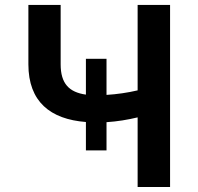

<svg xmlns="http://www.w3.org/2000/svg" viewBox="-20 -747 792 767"><path d="M405.5 -512.1H323.2V-369C256 -378.6 222.3 -413 222.3 -490.1V-727.3H93.4V-490.1C93.4 -340.6 181.1 -270.6 323.2 -259.6V-146.3H405.5V-258.9C448.2 -261.7 490.1 -268.5 529.8 -278.1V0H659.4V-727.3H529.8V-386C490.8 -376.8 446.7 -370.4 405.5 -367.9Z"/></svg>

Font: Margiela Sans Semi Bold
Style: Regular
Weight: 600
Designer: Stefan Endress, Andreas Faust
Version: Version 1.100;FEAKit 1.0